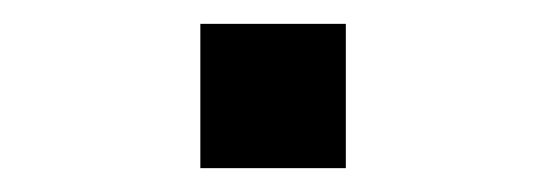

<svg xmlns="http://www.w3.org/2000/svg" viewBox="-20 -428 458 161"><path d="M148 -287V-408H270V-287Z"/></svg>

Font: Archivo Expanded
Style: Regular
Weight: 400
Width: 7
Designer: Hector Gatti
Foundry: Omnibus-Type
Version: Version 2.001